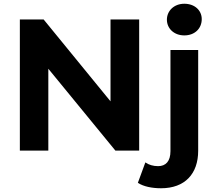

<svg xmlns="http://www.w3.org/2000/svg" viewBox="-20 -804 1153 1025"><path d="M238 -437 596 0H723V-700H570V-263L213 -700H86V0H238ZM840 201C967 201 1038 124 1038 1V-537H890V3C890 57 865 83 824 83C798 83 774 76 756 63L716 172C746 192 792 201 840 201ZM964 -615C1020 -615 1057 -652 1057 -702C1057 -749 1019 -784 964 -784C909 -784 871 -746 871 -699C871 -652 909 -615 964 -615Z"/></svg>

Font: Montserrat-Alt1
Style: Bold
Weight: 700
Designer: Differentunic
Foundry: Differentunic
Version: Version 7.222